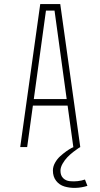

<svg xmlns="http://www.w3.org/2000/svg" viewBox="-20 -720 490 940"><path d="M339 0 311 -203H141L113 0H79L177 -700H275L373 0Q369 2.5 362.5 6.5Q356 10.5 339.2 23.5Q322.5 36.5 309.8 49.8Q297 63 286.5 81.2Q276 99.5 276 116Q276 139 289 152Q302 165 321.8 167Q341.5 169 360.5 166.8Q379.5 164.5 396 159L408 190Q379 199 349.8 199.8Q320.5 200.5 295.5 193Q270.5 185.5 254.8 165.2Q239 145 239 115Q239 95.5 249.5 76.8Q260 58 274.8 44.8Q289.5 31.5 304.2 21Q319 10.5 329.5 5L340 0ZM205 -668 145.5 -235H306.5L247 -668Z"/></svg>

Font: League Mono Condensed Thin
Style: Regular
Weight: 100
Width: 1
Designer: Tyler Finck
Foundry: The League of Moveable Type / Tyler Finck
Version: Version 2.210